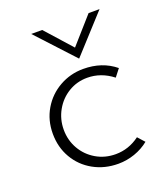

<svg xmlns="http://www.w3.org/2000/svg" viewBox="-117 -685 667 774"><g transform="rotate(-20 216.5 -298.0)"><path d="M259 8Q200 8 152.5 -18.5Q105 -45 78 -91.5Q51 -138 51 -196Q51 -254 78.5 -300.5Q106 -347 153 -373.5Q200 -400 255 -400Q336 -400 392 -354L367 -322Q317 -361 258 -361Q214 -361 177.5 -339Q141 -317 119.5 -279Q98 -241 98 -196Q98 -151 119.5 -113.5Q141 -76 178.5 -54Q216 -32 262 -32Q318 -32 365 -67L391 -38Q364 -16 329.5 -4Q295 8 259 8ZM400 -604 255 -445H254L107 -604H154L254 -492L353 -604Z"/></g></svg>

Font: Josefin Sans Light
Style: Regular
Weight: 300
Designer: Santiago Orozco
Foundry: Typemade
Version: Version 2.000